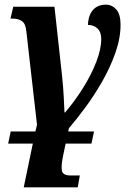

<svg xmlns="http://www.w3.org/2000/svg" viewBox="-20 -565 553 825"><path d="M15 52 26 0H132L139 -29L93 -432Q90 -463 74.5 -474Q59 -485 34 -485H25L37 -536H214L247 -236Q252 -186 254 -147Q256 -108 257 -82H260Q301 -130 336.5 -186.5Q372 -243 393.5 -298.5Q415 -354 415 -397Q415 -428 398.5 -443Q382 -458 358 -458Q359 -498 379 -521.5Q399 -545 435 -545Q461 -545 479.5 -524.5Q498 -504 498 -459Q498 -401 476 -338.5Q454 -276 419.5 -215.5Q385 -155 346.5 -103Q308 -51 276 -14L273 0H384L373 52H262L251 105Q242 148 246 168.5Q250 189 284 189H323L314 240H82L121 52Z"/></svg>

Font: Noto Serif Condensed
Style: Bold Italic
Weight: 700
Width: 3
Italic angle: -12°
Designer: Monotype Design Team
Foundry: Monotype Imaging Inc.
Version: Version 2.014